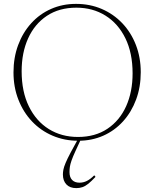

<svg xmlns="http://www.w3.org/2000/svg" viewBox="-20 -715 794 989"><path d="M371.5 -695Q443 -695 503.8 -669Q564.5 -643 609.8 -595.5Q655 -548 680 -483.5Q705 -419 705 -343Q705 -266.5 681 -202Q657 -137.5 613.8 -89.8Q570.5 -42 511.8 -16Q453 10 383 10Q312 10 251 -16Q190 -42 145 -89.5Q100 -137 74.8 -201.5Q49.5 -266 49.5 -342Q49.5 -418.5 73.5 -483Q97.5 -547.5 140.8 -595.2Q184 -643 243 -669Q302 -695 371.5 -695ZM381.5 -9.5Q470.5 -9.5 533.5 -51.8Q596.5 -94 629.8 -168Q663 -242 663 -337Q663 -442 625.8 -518Q588.5 -594 523 -634.8Q457.5 -675.5 373.5 -675.5Q284.5 -675.5 221.2 -633.2Q158 -591 124.8 -517.2Q91.5 -443.5 91.5 -348Q91.5 -243 128.8 -167Q166 -91 231.5 -50.2Q297 -9.5 381.5 -9.5ZM369 62.5Q355 93 348.5 111.8Q342 130.5 340 143.8Q338 157 338 171.5Q338 198 351.5 212Q365 226 389.5 226Q409.5 226 427.5 217Q445.5 208 465.5 188L472 196Q450.5 219 434.5 231.8Q418.5 244.5 404 249.2Q389.5 254 373 254Q340 254 322 235Q304 216 304 183.5Q304 172.5 306.5 159Q309 145.5 317.8 124.5Q326.5 103.5 344.5 69.5L382.5 0H398Z"/></svg>

Font: Newsreader 36pt ExtraLight
Style: Regular
Weight: 250
Designer: Hugues Gentile
Foundry: Production Type
Version: Version 1.003